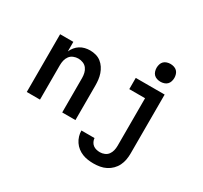

<svg xmlns="http://www.w3.org/2000/svg" viewBox="-190 -1012 1580 1497"><g transform="rotate(30 600.0 -263.5)"><path d="M81 0V-520H200V-434Q209 -455 224 -473.5Q239 -492 259 -504.5Q279 -517 302 -522.5Q325 -528 348 -528Q374 -528 400 -521Q426 -514 446.5 -498Q467 -482 481.5 -460Q496 -438 504.5 -413Q513 -388 516 -362Q519 -336 519 -310V0H400V-310Q400 -332 395 -353.5Q390 -375 377 -392.5Q364 -410 343 -418.5Q322 -427 300 -427Q278 -427 257 -418.5Q236 -410 223 -392.5Q210 -375 205 -353.5Q200 -332 200 -310V0ZM809 223Q784 223 758.5 219.5Q733 216 709 206.5Q685 197 664.5 181Q644 165 629.5 143.5Q615 122 607.5 97Q600 72 600 47H718Q719 63 726.5 78.5Q734 94 747 104Q760 114 776.5 118Q793 122 809 122Q830 122 850 113.5Q870 105 882 88.5Q894 72 899 51.5Q904 31 904 10V-419H762V-520H1022V10Q1022 39 1017 67Q1012 95 999.5 120.5Q987 146 966.5 166.5Q946 187 920.5 200Q895 213 866.5 218Q838 223 809 223ZM943 -590Q927 -590 911 -595Q895 -600 884 -611Q873 -622 868 -638Q863 -654 863 -670Q863 -686 868 -702Q873 -718 884 -729Q895 -740 911 -745Q927 -750 943 -750Q959 -750 975 -745Q991 -740 1002 -729Q1013 -718 1018 -702Q1023 -686 1023 -670Q1023 -654 1018 -638Q1013 -622 1002 -611Q991 -600 975 -595Q959 -590 943 -590Z"/></g></svg>

Font: Zed Sans Extended
Style: Bold
Weight: 700
Width: 7
Designer: Belleve Invis
Foundry: Belleve Invis
Version: Version 1.0.0; ttfautohint (v1.8.4)